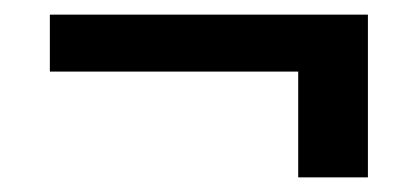

<svg xmlns="http://www.w3.org/2000/svg" viewBox="-20 -362 577 265"><path d="M487.8 -117.2H391.6V-263.2H48.8V-341.8H487.8Z"/></svg>

Font: Cadman
Style: Bold
Weight: 700
Designer: Paul James MIller
Foundry: High-Logic / Made with FontCreator
Version: Version 2.114;March 28, 2021;FontCreator 13.0.0.2683 64-bit